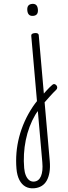

<svg xmlns="http://www.w3.org/2000/svg" viewBox="-218 -826 635 1788"><g transform="rotate(-5 99.0 68.0)"><path d="M153 91Q168 76 184.5 60.5Q201 45 217 29.5Q233 14 249 1.5Q265 -11 278 -21Q289 -29 299 -25.5Q309 -22 315.5 -12.5Q322 -3 321 8.5Q320 20 309 29Q296 39 279 54Q262 69 243.5 86.5Q225 104 206.5 121.5Q188 139 172 154ZM26 924Q-21 924 -54 901.5Q-87 879 -105 835.5Q-123 792 -123 729Q-123 657 -110.5 583Q-98 509 -72.5 437Q-47 365 -8.5 296Q30 227 81 164Q90 152 101 140.5Q112 129 122 118V-493Q122 -504 130.5 -509.5Q139 -515 157 -515Q174 -515 183 -509.5Q192 -504 192 -493V685Q192 743 180.5 787.5Q169 832 148.5 862.5Q128 893 97 908.5Q66 924 26 924ZM31 862Q53 862 70 850.5Q87 839 98.5 817Q110 795 116 763.5Q122 732 122 690V211Q115 218 108.5 226.5Q102 235 95 244Q60 293 32.5 350.5Q5 408 -13.5 470.5Q-32 533 -41.5 598.5Q-51 664 -51 729Q-51 770 -41 800Q-31 830 -13 846Q5 862 31 862ZM156 -676Q131 -676 118.5 -690Q106 -704 106 -732Q106 -760 118.5 -774Q131 -788 156 -788Q181 -788 193 -774Q205 -760 205 -732Q205 -704 193 -690Q181 -676 156 -676Z"/></g></svg>

Font: Playwrite BE WAL Light
Style: Regular
Weight: 300
Version: Version 1.002